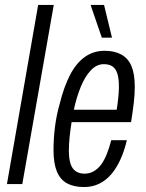

<svg xmlns="http://www.w3.org/2000/svg" viewBox="-20 -743 590 775"><path d="M8 0 134 -723H197L70 0Z M319 12Q278 12 250.5 -3Q223 -18 209.5 -51Q196 -84 196 -137Q196 -184 202 -231.5Q208 -279 221 -324Q238 -393 263 -441Q288 -489 323 -513.5Q358 -538 402 -538Q442 -538 469.5 -523Q497 -508 510.5 -476.5Q524 -445 524 -393Q524 -362 520 -327.5Q516 -293 509 -250H269Q264 -219 261 -190Q258 -161 258 -135Q258 -103 264.5 -82.5Q271 -62 285.5 -52Q300 -42 321 -42Q341 -42 358 -51.5Q375 -61 388 -78.5Q401 -96 411 -121Q421 -146 429 -177H492Q482 -134 466 -99Q450 -64 429 -39.5Q408 -15 380.5 -1.5Q353 12 319 12ZM278 -300H451Q455 -325 457.5 -349Q460 -373 460 -393Q460 -425 454 -445Q448 -465 434.5 -474.5Q421 -484 399 -484Q370 -484 346.5 -459Q323 -434 306 -392.5Q289 -351 278 -300ZM391 -591 347 -719V-723H400L432 -591Z"/></svg>

Font: Archivo ExtraCondensed Light
Style: Italic
Weight: 300
Width: 2
Italic angle: -10°
Designer: Hector Gatti
Foundry: Omnibus-Type
Version: Version 2.001